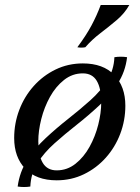

<svg xmlns="http://www.w3.org/2000/svg" viewBox="-20 -710 562 772"><path d="M440 -480Q466 -484 491 -480Q484 -421 453 -373.5Q422 -326 378.5 -285.5Q335 -245 288 -208Q241 -171 199 -133.5Q157 -96 130.5 -54Q104 -12 102 40Q77 44 51 40Q59 -19 89.5 -66.5Q120 -114 163.5 -154.5Q207 -195 254 -232Q301 -269 343 -306.5Q385 -344 411.5 -386.5Q438 -429 440 -480ZM313 -415Q271 -415 237.5 -388.5Q204 -362 181 -320.5Q158 -279 146 -231.5Q134 -184 134 -142Q134 -85 152 -55Q170 -25 208 -25V15Q126 15 81.5 -31.5Q37 -78 37 -155Q37 -214 57.5 -268Q78 -322 115.5 -364Q153 -406 203.5 -430.5Q254 -455 313 -455ZM208 -25Q250 -25 283.5 -51.5Q317 -78 340 -119.5Q363 -161 375 -208.5Q387 -256 387 -298Q387 -355 369 -385Q351 -415 313 -415V-455Q395 -455 439.5 -408.5Q484 -362 484 -285Q484 -226 463.5 -172Q443 -118 405.5 -76Q368 -34 317.5 -9.5Q267 15 208 15ZM500 -690Q481 -656 449 -629Q417 -602 383.5 -576.5Q350 -551 323 -520Q307 -517 291 -520Q326 -567 347.5 -607Q369 -647 385 -690Z"/></svg>

Font: Poltawski Nowy
Style: Italic
Weight: 400
Italic angle: -12°
Designer: Adam Pótawski, Mateusz Machalski, Borys Kosmynka, Ania Wieluska
Foundry: Capitalics.wtf
Version: Version 1.001;gftools[0.9.25]